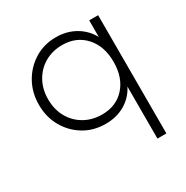

<svg xmlns="http://www.w3.org/2000/svg" viewBox="-156 -604 900 931"><g transform="rotate(-30 294.0 -139.0)"><path d="M282 10Q214 10 161 -22Q108 -54 77 -108.5Q46 -163 46 -232Q46 -300 77 -355Q108 -410 161 -442.5Q214 -475 280 -475Q341 -475 388.5 -447.5Q436 -420 462 -372V-465H512V197H462V-94Q437 -45 390 -17.5Q343 10 282 10ZM289 -38Q368 -38 416 -91Q464 -144 464 -232Q464 -320 415.5 -373.5Q367 -427 288 -427Q233 -427 190 -402Q147 -377 122.5 -333Q98 -289 98 -233Q98 -176 122.5 -132Q147 -88 190.5 -63Q234 -38 289 -38Z"/></g></svg>

Font: Outfit ExtraLight
Style: Regular
Weight: 200
Designer: Rodrigo Fuenzalida
Foundry: fragTYPE
Version: Version 1.100; ttfautohint (v1.8.4.7-5d5b);gftools[0.9.27]